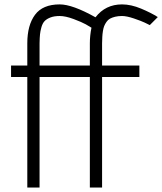

<svg xmlns="http://www.w3.org/2000/svg" viewBox="-20 -845 731 865"><path d="M439.9 -649.9V-549.8H607.9V-498H439.9V0H384.8V-498H158.2V0H103V-498H29.8V-549.8H103V-649.9Q103 -731.4 137.7 -778.3Q172.4 -825.2 249 -825.2Q306.6 -825.2 410.2 -767.1Q455.1 -825.2 529.8 -825.2Q570.3 -825.2 615.7 -806.2Q661.1 -787.1 690.9 -768.1L654.8 -731.9Q646 -736.3 631.8 -743.2Q617.7 -750 584.2 -761.5Q550.8 -772.9 529.8 -772.9Q512.2 -772.9 498.5 -769.5Q484.9 -766.1 475.6 -761Q466.3 -755.9 459.7 -746.3Q453.1 -736.8 449.5 -727.8Q445.8 -718.8 443.6 -704.6Q441.4 -690.4 440.9 -679Q440.4 -667.5 439.9 -649.9ZM158.2 -649.9V-549.8H384.8V-649.9Q384.8 -684.6 392.1 -720.2Q384.8 -725.1 366.5 -735.4Q348.1 -745.6 311.5 -759.3Q274.9 -772.9 249 -772.9Q224.6 -772.9 207.5 -766.4Q190.4 -759.8 181.2 -750.2Q171.9 -740.7 166.7 -722.7Q161.6 -704.6 160.2 -689.9Q158.7 -675.3 158.2 -649.9Z"/></svg>

Font: Junction Light
Style: Regular
Weight: 300
Designer: Caroline Hadilaksono
Foundry: Caroline Hadilaksono
Version: Version 1.002